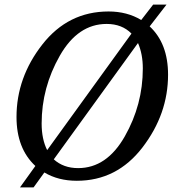

<svg xmlns="http://www.w3.org/2000/svg" viewBox="-20 -775 782 835"><path d="M594.2 -688 646 -754.9H704.1L630.9 -660.2Q710.9 -585.9 710.9 -450.2Q710.9 -278.8 599.6 -133.8Q488.3 11.2 314 11.2Q233.4 11.2 172.9 -24.9L126 40H66.9L133.8 -53.2Q51.8 -129.4 51.8 -266.1Q51.8 -438 164.1 -581.5Q276.4 -725.1 452.1 -725.1Q532.7 -725.1 594.2 -688ZM185.1 -122.1 551.8 -628.9Q510.7 -670.9 443.8 -670.9Q318.8 -670.9 240 -532.5Q161.1 -394 161.1 -237.8Q161.1 -169.9 185.1 -122.1ZM580.1 -587.9 213.9 -82Q255.9 -43.9 319.8 -43.9Q444.3 -43.9 522.7 -181.9Q601.1 -319.8 601.1 -477.1Q601.1 -540 580.1 -587.9Z"/></svg>

Font: Droid Serif
Style: Italic
Weight: 400
Italic angle: -12°
Designer: Monotype Design team
Foundry: Monotype Imaging Inc.
Version: Version 1.03